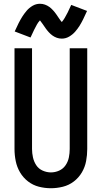

<svg xmlns="http://www.w3.org/2000/svg" viewBox="-20 -991 540 1019"><path d="M308 -786Q329 -786 347.5 -797Q366 -808 379 -823Q392 -838 401.5 -853Q411 -868 421 -888Q431 -908 442 -933L358 -965Q348 -942 339 -924.5Q330 -907 323.5 -896Q317 -885 308 -874Q301 -882 293 -894Q285 -906 278 -916Q271 -926 261.5 -936.5Q252 -947 241.5 -954.5Q231 -962 218.5 -966.5Q206 -971 192 -971Q171 -971 152.5 -960Q134 -949 121 -933.5Q108 -918 98.5 -903Q89 -888 79 -868.5Q69 -849 58 -824L142 -792Q152 -815 161 -832.5Q170 -850 176 -861Q182 -872 192 -883Q198 -876 206.5 -863.5Q215 -851 222 -841Q229 -831 238.5 -820.5Q248 -810 258.5 -802.5Q269 -795 281.5 -790.5Q294 -786 308 -786ZM250 8Q282 8 314 0Q346 -8 372 -28Q398 -48 414.5 -76Q431 -104 437 -136Q443 -168 443 -200V-735H350V-200Q350 -178 345.5 -155.5Q341 -133 328 -114Q315 -95 294 -85.5Q273 -76 250 -76Q228 -76 206.5 -85.5Q185 -95 172.5 -114Q160 -133 155 -155.5Q150 -178 150 -200V-735H57V-200Q57 -168 63.5 -136Q70 -104 86.5 -76Q103 -48 129 -28Q155 -8 186.5 0Q218 8 250 8Z"/></svg>

Font: Iosevka SS08 Medium
Style: Regular
Weight: 500
Monospace: yes
Designer: Belleve Invis
Foundry: Belleve Invis
Version: Version 3.4.3; ttfautohint (v1.8.3)